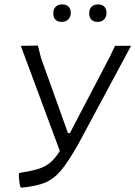

<svg xmlns="http://www.w3.org/2000/svg" viewBox="-20 -848 618 876"><path d="M578 -639 338 -192Q291 -109 258.5 -70.5Q226 -32 187.5 -15.5Q149 1 81 8L73 6Q66 -22 66 -54L69 -59Q125 -68 155.5 -77.5Q186 -87 208.5 -105.5Q231 -124 253 -159L75 -639L153 -640L167 -584L290 -241H299L480 -587L505 -639ZM303 -790Q303 -771 291.5 -759.5Q280 -748 262 -748Q243 -748 233 -758.5Q223 -769 223 -787Q223 -806 234 -817Q245 -828 264 -828Q282 -828 292.5 -818Q303 -808 303 -790ZM466 -790Q466 -771 455 -759.5Q444 -748 425 -748Q407 -748 397 -758.5Q387 -769 387 -787Q387 -806 397.5 -817Q408 -828 427 -828Q445 -828 455.5 -818Q466 -808 466 -790Z"/></svg>

Font: Alegreya Sans SC
Style: Italic
Weight: 400
Italic angle: -7°
Designer: Juan Pablo del Peral
Foundry: Huerta Tipografica
Version: Version 2.008; ttfautohint (v1.6)